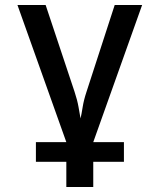

<svg xmlns="http://www.w3.org/2000/svg" viewBox="-20 -570 640 770"><path d="M124 79V0H246L50 -550H163L279 -202Q290 -169 295 -140.5Q300 -112 303 -95Q307 -112 311.5 -140.5Q316 -169 327 -202L440 -550H550L354 0H477V79H354V180H246V79Z"/></svg>

Font: Pitagon Sans Mono SemiBold
Style: Regular
Weight: 600
Monospace: yes
Designer: Travis Tran
Foundry: Pitagon
Version: Version 1.001; ttfautohint (v1.8.4.7-5d5b);gftools[0.9.26]